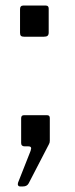

<svg xmlns="http://www.w3.org/2000/svg" viewBox="-20 -526 269 690"><path d="M52 -408V-493Q52 -506 63 -506H145Q155 -506 155 -495V-409Q155 -401 151 -397.5Q147 -394 137 -394H67Q59 -394 55.5 -397Q52 -400 52 -408ZM45 130 90 16 92 7Q92 0 82 0H69Q56 0 56 -12V-101Q56 -112 66 -112H149Q159 -112 159 -102V-20Q159 -13 156 -8L83 133Q77 144 63 144H52Q47 144 45 140Q43 136 45 130Z"/></svg>

Font: Libre Franklin
Style: Regular
Weight: 400
Designer: Pablo Impallari, Rodrigo Fuenzalida
Foundry: Impallari Type
Version: Version 1.002; ttfautohint (v1.5)